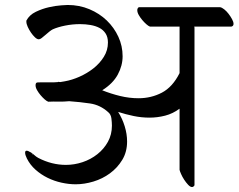

<svg xmlns="http://www.w3.org/2000/svg" viewBox="-20 -716 959 772"><path d="M88 -79Q81 -93 81 -102Q81 -110 87 -110Q93 -110 102 -104H103Q111 -99 118 -92.5Q125 -86 134 -81Q188 -53 245 -53Q279 -53 312 -64Q345 -75 371.5 -96Q398 -117 414 -146Q430 -175 430 -211Q430 -223 428 -239.5Q426 -256 415 -265Q383 -294 342 -300Q301 -306 259 -309H257Q237 -307 216 -307.5Q195 -308 174 -307Q168 -309 159.5 -316.5Q151 -324 143 -333.5Q135 -343 129 -353.5Q123 -364 123 -373Q123 -384 130.5 -384.5Q138 -385 146 -385H182Q190 -385 197.5 -385Q205 -385 213 -386L214 -387Q216 -387 218 -386.5Q220 -386 222 -386L240 -389Q269 -394 299.5 -407.5Q330 -421 355.5 -441Q381 -461 397.5 -487.5Q414 -514 414 -545Q414 -567 404.5 -581.5Q395 -596 379.5 -604Q364 -612 344 -615.5Q324 -619 302 -619Q271 -619 241.5 -613Q212 -607 192 -598Q186 -595 178 -588.5Q170 -582 162 -575Q154 -568 147.5 -563Q141 -558 136 -558Q129 -558 120.5 -566Q112 -574 104.5 -585Q97 -596 91.5 -608Q86 -620 86 -629V-633Q98 -656 124 -668.5Q150 -681 177 -687Q204 -693 226 -694.5Q248 -696 252 -696Q299 -696 339.5 -679Q380 -662 409.5 -633.5Q439 -605 456 -568Q473 -531 473 -490Q473 -452 453.5 -416Q434 -380 391 -353Q426 -339 463 -330Q500 -321 537 -321Q588 -321 631 -343.5Q674 -366 702 -422V-609H583Q577 -611 568.5 -618.5Q560 -626 552 -635.5Q544 -645 538 -655.5Q532 -666 532 -675Q532 -683 538 -687H865Q872 -686 881.5 -678.5Q891 -671 899 -660.5Q907 -650 913 -639Q919 -628 919 -620Q919 -611 910 -609H761Q762 -607 762 -603V29Q758 36 752 36Q745 36 736.5 27Q728 18 720.5 6.5Q713 -5 708 -16.5Q703 -28 702 -33V-279Q675 -259 644 -251Q613 -243 581 -243Q549 -243 517.5 -249.5Q486 -256 455 -266Q472 -239 481.5 -208Q491 -177 491 -147Q491 -105 471.5 -73Q452 -41 422 -19Q392 3 355.5 14Q319 25 284 25Q257 25 227.5 18.5Q198 12 171.5 -1Q145 -14 123 -33.5Q101 -53 88 -79ZM107 -100Q108 -98 110 -96Q111 -96 112 -95V-96Z"/></svg>

Font: Asar
Style: Regular
Weight: 400
Designer: Eben Sorkin
Foundry: Eben Sorkin, Pria Ravichandran
Version: Version 1.003; ttfautohint (v1.3) -l 8 -r 50 -G 0 -x 0 -H 45